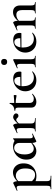

<svg xmlns="http://www.w3.org/2000/svg" viewBox="1202 -1853 922 3374"><g transform="rotate(-90 1663.0 -166.0)"><path d="M28 275Q25 275 25 269Q25 263 28 263Q65 263 75.5 250Q86 237 86 194V-271Q86 -304 79 -319Q72 -334 53 -334Q44 -334 31.5 -330.5Q19 -327 5 -320Q1 -318 -2 -323.5Q-5 -329 -3 -331L129 -394Q131 -395 134 -395Q146 -395 156.5 -371.5Q167 -348 167 -304V194Q167 222 173.5 237Q180 252 200 257.5Q220 263 260 263Q262 263 262 269Q262 275 260 275Q232 275 198 274Q164 273 126 273Q99 273 73 274Q47 275 28 275ZM260 13Q221 13 193 6Q165 -1 128 -18L155 -79Q179 -49 207.5 -30Q236 -11 282 -11Q331 -11 360.5 -53.5Q390 -96 390 -184Q390 -266 353 -307.5Q316 -349 264 -349Q224 -349 195 -328Q166 -307 138 -277L129 -287Q180 -346 226.5 -372.5Q273 -399 322 -399Q363 -399 399 -377.5Q435 -356 457 -315Q479 -274 479 -215Q479 -152 458 -108.5Q437 -65 404 -38Q371 -11 333 1Q295 13 260 13Z M693 12Q654 12 620 -8Q586 -28 565.5 -67Q545 -106 545 -163Q545 -219 565 -262.5Q585 -306 618.5 -336.5Q652 -367 693.5 -382.5Q735 -398 777 -398Q814 -398 845.5 -386Q877 -374 900 -351L838 -290Q838 -316 826.5 -335.5Q815 -355 795.5 -366.5Q776 -378 751 -378Q715 -378 689 -354Q663 -330 649.5 -289.5Q636 -249 636 -195Q636 -121 663 -77.5Q690 -34 738 -34Q761 -34 782 -43Q803 -52 821.5 -65.5Q840 -79 855 -92L863 -85Q842 -63 817 -40.5Q792 -18 761.5 -3Q731 12 693 12ZM865 12Q856 12 847 -12.5Q838 -37 838 -81V-360Q862 -367 878 -373.5Q894 -380 909 -397Q911 -399 915 -397.5Q919 -396 919 -393V-108Q919 -76 926.5 -63Q934 -50 949 -50Q957 -50 968.5 -53.5Q980 -57 994 -63Q999 -65 1001.5 -59.5Q1004 -54 1001 -52L870 11Q868 12 865 12Z M1157 -271 1150 -283Q1188 -328 1214.5 -352.5Q1241 -377 1259 -386.5Q1277 -396 1293 -396Q1314 -396 1335.5 -381.5Q1357 -367 1357 -345Q1357 -327 1346 -315Q1335 -303 1315 -303Q1297 -303 1287 -313Q1277 -323 1268 -332Q1259 -341 1243 -341Q1235 -341 1226 -336.5Q1217 -332 1201 -317Q1185 -302 1157 -271ZM1043 0Q1040 0 1040 -6Q1040 -12 1043 -12Q1077 -12 1088 -26Q1099 -40 1099 -81V-272Q1099 -304 1092 -319Q1085 -334 1067 -334Q1058 -334 1045 -330Q1032 -326 1017 -319Q1013 -318 1010.5 -323.5Q1008 -329 1011 -330L1142 -394Q1147 -396 1149 -396Q1159 -396 1169.5 -373Q1180 -350 1180 -306V-81Q1180 -54 1188 -38.5Q1196 -23 1216 -17.5Q1236 -12 1272 -12Q1276 -12 1276 -6Q1276 0 1272 0Q1246 0 1212.5 -1Q1179 -2 1140 -2Q1113 -2 1087.5 -1Q1062 0 1043 0Z M1561 12Q1537 12 1513.5 4Q1490 -4 1474.5 -23Q1459 -42 1459 -77V-303Q1459 -325 1454.5 -337Q1450 -349 1439 -353.5Q1428 -358 1408 -358Q1404 -358 1404 -366Q1404 -374 1408 -374Q1455 -376 1484.5 -396.5Q1514 -417 1526 -455Q1527 -459 1534 -459Q1541 -459 1541 -455V-110Q1541 -69 1561.5 -51Q1582 -33 1615 -33Q1639 -33 1659.5 -42.5Q1680 -52 1694 -63Q1697 -65 1701 -60.5Q1705 -56 1701 -53Q1664 -19 1631.5 -3.5Q1599 12 1561 12ZM1670 -336Q1630 -345 1592.5 -348.5Q1555 -352 1512 -352V-376Q1553 -376 1591.5 -379Q1630 -382 1674 -386Q1676 -386 1678.5 -379Q1681 -372 1681 -362Q1681 -353 1677.5 -344Q1674 -335 1670 -336Z M1942 12Q1879 12 1835 -15Q1791 -42 1768.5 -86.5Q1746 -131 1746 -181Q1746 -241 1775 -289Q1804 -337 1854 -366Q1904 -395 1967 -395Q2026 -395 2059 -367Q2092 -339 2092 -280Q2092 -267 2090 -259Q2088 -251 2081 -251H1999Q2002 -309 1985.5 -342Q1969 -375 1931 -375Q1886 -375 1860.5 -333.5Q1835 -292 1835 -223Q1835 -165 1853 -122.5Q1871 -80 1906 -56Q1941 -32 1992 -32Q2023 -32 2044 -40.5Q2065 -49 2089 -62Q2091 -64 2094.5 -60Q2098 -56 2096 -53Q2060 -18 2022.5 -3Q1985 12 1942 12ZM1806 -250 1805 -267 2027 -271V-251Z M2171 0Q2168 0 2168 -6Q2168 -12 2171 -12Q2205 -12 2216.5 -26Q2228 -40 2228 -81V-263Q2228 -297 2221 -312.5Q2214 -328 2197 -328Q2189 -328 2179 -325Q2169 -322 2157 -316Q2153 -315 2150.5 -321Q2148 -327 2151 -328L2295 -395Q2297 -396 2298 -396Q2302 -396 2306.5 -391.5Q2311 -387 2311 -384Q2311 -373 2310 -344Q2309 -315 2309 -264V-81Q2309 -40 2320.5 -26Q2332 -12 2366 -12Q2369 -12 2369 -6Q2369 0 2366 0Q2346 0 2321 -1Q2296 -2 2268 -2Q2241 -2 2215.5 -1Q2190 0 2171 0ZM2263 -501Q2237 -501 2222.5 -515Q2208 -529 2208 -555Q2208 -579 2222.5 -593Q2237 -607 2263 -607Q2288 -607 2301.5 -593Q2315 -579 2315 -555Q2315 -501 2263 -501Z M2622 12Q2559 12 2515 -15Q2471 -42 2448.5 -86.5Q2426 -131 2426 -181Q2426 -241 2455 -289Q2484 -337 2534 -366Q2584 -395 2647 -395Q2706 -395 2739 -367Q2772 -339 2772 -280Q2772 -267 2770 -259Q2768 -251 2761 -251H2679Q2682 -309 2665.5 -342Q2649 -375 2611 -375Q2566 -375 2540.5 -333.5Q2515 -292 2515 -223Q2515 -165 2533 -122.5Q2551 -80 2586 -56Q2621 -32 2672 -32Q2703 -32 2724 -40.5Q2745 -49 2769 -62Q2771 -64 2774.5 -60Q2778 -56 2776 -53Q2740 -18 2702.5 -3Q2665 12 2622 12ZM2486 -250 2485 -267 2707 -271V-251Z M3117 0Q3114 0 3114 -6Q3114 -12 3117 -12Q3151 -12 3162 -26Q3173 -40 3173 -81V-231Q3173 -287 3152.5 -313.5Q3132 -340 3088 -340Q3056 -340 3022.5 -322.5Q2989 -305 2967 -274L2962 -286Q3001 -339 3044.5 -368.5Q3088 -398 3138 -398Q3194 -398 3224 -364.5Q3254 -331 3254 -274V-81Q3254 -40 3265.5 -26Q3277 -12 3311 -12Q3314 -12 3314 -6Q3314 0 3311 0Q3292 0 3267 -1Q3242 -2 3214 -2Q3187 -2 3161.5 -1Q3136 0 3117 0ZM2848 0Q2845 0 2845 -6Q2845 -12 2848 -12Q2882 -12 2893 -26Q2904 -40 2904 -81V-272Q2904 -304 2897 -319Q2890 -334 2872 -334Q2863 -334 2850 -330Q2837 -326 2822 -319Q2818 -318 2815.5 -323.5Q2813 -329 2816 -330L2947 -394Q2952 -396 2954 -396Q2964 -396 2974.5 -373Q2985 -350 2985 -306V-81Q2985 -40 2996.5 -26Q3008 -12 3042 -12Q3045 -12 3045 -6Q3045 0 3042 0Q3023 0 2998 -1Q2973 -2 2945 -2Q2918 -2 2892.5 -1Q2867 0 2848 0Z"/></g></svg>

Font: Cormorant Infant Light SemiBold
Style: Regular
Weight: 600
Version: Version 4.001